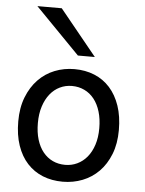

<svg xmlns="http://www.w3.org/2000/svg" viewBox="-55 -825 667 882"><g transform="rotate(5 278.5 -384.5)"><path d="M130.4 -246.6Q130.4 -204.1 140.6 -170.4Q150.9 -136.7 169.7 -113.5Q188.5 -90.3 214.4 -78.1Q240.2 -65.9 272 -65.9Q301.3 -65.9 327.1 -78.1Q353 -90.3 372.3 -113.5Q391.6 -136.7 402.6 -170.4Q413.6 -204.1 413.6 -246.6Q413.6 -289.6 403.3 -323.5Q393.1 -357.4 374.3 -381.1Q355.5 -404.8 329.3 -417.2Q303.2 -429.7 272 -429.7Q242.2 -429.7 216.3 -417.2Q190.4 -404.8 171.4 -381.1Q152.3 -357.4 141.4 -323.5Q130.4 -289.6 130.4 -246.6ZM40 -246.6Q40 -309.6 59.1 -358.2Q78.1 -406.7 110.4 -440.2Q142.6 -473.6 185.5 -490.7Q228.5 -507.8 276.9 -507.8Q327.1 -507.8 368.9 -490.7Q410.6 -473.6 440.7 -440.2Q470.7 -406.7 487.3 -358.2Q503.9 -309.6 503.9 -246.6Q503.9 -183.6 484.9 -135.3Q465.8 -86.9 433.6 -54.2Q401.4 -21.5 358.4 -4.6Q315.4 12.2 267.1 12.2Q216.8 12.2 175 -4.6Q133.3 -21.5 103.3 -54.2Q73.2 -86.9 56.6 -135.3Q40 -183.6 40 -246.6ZM193.8 -781.2 364.7 -571.3H286.6L81.5 -781.2Z"/></g></svg>

Font: Andika Phon
Style: Regular
Weight: 400
Designer: Victor Gaultney, Annie Olsen, Julie Remington, Don Collingsworth, Eric Hays, Becca Hirsbrunner
Foundry: SIL International
Version: Version 5.000